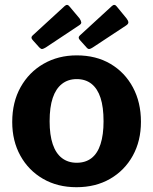

<svg xmlns="http://www.w3.org/2000/svg" viewBox="-20 -771 639 801"><path d="M299 10Q220 10 159.5 -25Q99 -60 65 -121.5Q31 -183 31 -262Q31 -345 66 -407.5Q101 -470 162 -505Q223 -540 300 -540Q381 -540 441 -504.5Q501 -469 534.5 -406.5Q568 -344 568 -263Q568 -183 534 -121.5Q500 -60 439.5 -25Q379 10 299 10ZM300 -92Q337 -92 362 -111.5Q387 -131 399.5 -170Q412 -209 412 -265Q412 -324 399.5 -362.5Q387 -401 362 -421Q337 -441 300 -441Q264 -441 238.5 -421Q213 -401 200 -362.5Q187 -324 187 -265Q187 -208 200 -169.5Q213 -131 238.5 -111.5Q264 -92 300 -92ZM270 -744 312 -694Q318 -685 319 -678Q320 -671 308 -664L171 -573Q161 -567 156 -566.5Q151 -566 144 -573L118 -602Q106 -614 116 -623L250 -746Q261 -756 270 -744ZM467 -744 508 -694Q515 -685 515.5 -678Q516 -671 505 -664L367 -573Q358 -567 352.5 -566.5Q347 -566 341 -573L315 -602Q303 -614 313 -623L447 -746Q458 -756 467 -744Z"/></svg>

Font: Libre Franklin Thin
Style: Bold
Weight: 700
Version: Version 3.000